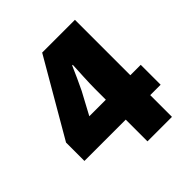

<svg xmlns="http://www.w3.org/2000/svg" viewBox="-173 -760 887 887"><g transform="rotate(-45 270.0 -317.0)"><path d="M290 0H450V-142H518V-272H450V-634H236L20 -262V-142H290ZM182 -272 240 -380C258 -418 276 -456 292 -494H296C294 -451 290 -387 290 -344V-272Z"/></g></svg>

Font: Giro Sans Black
Style: Regular
Weight: 900
Designer: Paul D. Hunt
Foundry: Adobe Systems Incorporated
Version: Version 1.000;PS 1.0;hotconv 1.0.88;makeotf.lib2.5.647800